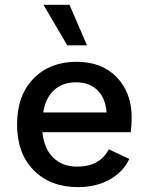

<svg xmlns="http://www.w3.org/2000/svg" viewBox="-20 -766 618 796"><path d="M268.1 -746.1 340.8 -578.1H258.8L160.2 -746.1ZM303.2 9.8Q189.5 9.8 120.1 -59.8Q50.8 -129.4 50.8 -250Q50.8 -370.6 118.9 -440.2Q187 -509.8 296.9 -509.8Q402.8 -509.8 464.4 -445.3Q525.9 -380.9 525.9 -279.8Q525.9 -248 522 -217.8H155.8Q163.1 -148.9 200.9 -112.1Q238.8 -75.2 300.8 -75.2Q393.1 -75.2 431.2 -147L516.1 -106.9Q489.7 -51.8 433.6 -21Q377.4 9.8 303.2 9.8ZM159.2 -299.8H421.9Q417.5 -359.4 383.8 -392.1Q350.1 -424.8 294.9 -424.8Q239.7 -424.8 204.3 -392.6Q168.9 -360.4 159.2 -299.8Z"/></svg>

Font: Work Sans Medium
Style: Regular
Weight: 500
Designer: Wei Huang
Foundry: Wei Huang
Version: Version 2.012